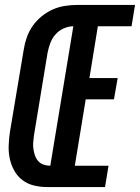

<svg xmlns="http://www.w3.org/2000/svg" viewBox="-20 -755 565 775"><path d="M169 0Q142 0 116 -6.5Q90 -13 70 -28.5Q50 -44 37.5 -66.5Q25 -89 19.5 -114.5Q14 -140 15 -167Q16 -194 20 -222L76 -556Q80 -581 88.5 -605Q97 -629 112 -650.5Q127 -672 148 -689Q169 -706 192.5 -716.5Q216 -727 241 -731Q266 -735 290 -735H525L511 -649H375L341 -440H455L440 -354H326L282 -86H418L404 0ZM183 -86 276 -649Q257 -649 237.5 -640.5Q218 -632 204 -616Q190 -600 183 -581Q176 -562 172 -542L117 -208Q115 -194 114 -180Q113 -166 115 -152.5Q117 -139 121.5 -126.5Q126 -114 134.5 -104.5Q143 -95 156 -90.5Q169 -86 183 -86Z"/></svg>

Font: Iosevka Curly Semibold
Style: Italic
Weight: 600
Italic angle: -9°
Monospace: yes
Designer: Belleve Invis
Foundry: Belleve Invis
Version: Version 22.1.2; ttfautohint (v1.8.4)